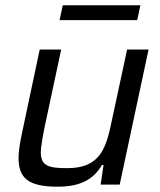

<svg xmlns="http://www.w3.org/2000/svg" viewBox="-20 -697 606 725"><path d="M217 -677 205 -621H498L510 -677ZM198 8C291 8 336 -25 365 -74H371L360 0H432L541 -510H460L404 -250C382 -143 363 -62 234 -62C162 -62 134 -71 134 -123C135 -144 140 -175 148 -215L211 -510H130L64 -199C56 -161 50 -128 50 -102C50 -26 84 8 198 8Z"/></svg>

Font: Saira UNSAM
Style: Italic
Weight: 400
Italic angle: -12°
Designer: Hector Gatti with collaboration of the Omnibus-Type team
Foundry: Omnibus-Type
Version: Version 0.072;PS 000.072;hotconv 1.0.88;makeotf.lib2.5.64775